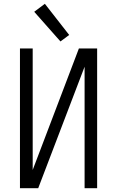

<svg xmlns="http://www.w3.org/2000/svg" viewBox="-20 -990 616 1010"><path d="M85 0H181L425 -639V0H491V-735H395L152 -96V-735H85ZM298 -772 344 -806 216 -970 160 -928Z"/></svg>

Font: Iosevka Sparkle Light
Style: Regular
Weight: 300
Designer: Belleve Invis
Foundry: Belleve Invis
Version: Version 4.5.0; ttfautohint (v1.8.3)